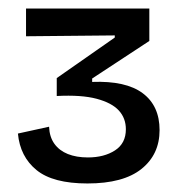

<svg xmlns="http://www.w3.org/2000/svg" viewBox="-20 -692 443 450"><path d="M185 -262Q104 -262 65.5 -293.5Q27 -325 22 -379L95 -395Q96 -371 107.5 -355Q119 -339 139 -331Q159 -323 186 -323Q224 -323 249.5 -339.5Q275 -356 275 -389Q275 -415 258.5 -433Q242 -451 206.5 -460.5Q171 -470 113 -467V-509L249 -604V-609L41 -607V-672H330V-596L196 -508V-500Q275 -503 314.5 -473.5Q354 -444 354 -387Q354 -330 311.5 -296Q269 -262 185 -262Z"/></svg>

Font: Bricolage Grotesque 18pt
Style: Regular
Weight: 400
Version: Version 1.001;gftools[0.9.33.dev8+g029e19f]